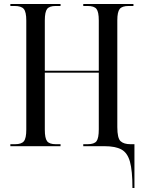

<svg xmlns="http://www.w3.org/2000/svg" viewBox="-20 -734 721 964"><path d="M645 210Q645 123 632.5 78Q620 33 589.5 16.5Q559 0 505 0H398V-10H420Q453 -10 464.5 -25Q476 -40 476 -85V-369H205V-83Q205 -40 216.5 -25Q228 -10 260 -10H284V0H32V-10H56Q88 -10 100 -25Q112 -40 112 -83V-631Q112 -674 99.5 -689Q87 -704 53 -704H32V-714H284V-704H260Q228 -704 216.5 -689Q205 -674 205 -631V-379H476V-631Q476 -674 464.5 -689Q453 -704 420 -704H398V-714H650V-704H626Q593 -704 581 -689Q569 -674 569 -632V-96Q569 -40 585.5 -25Q602 -10 635 -10H655V210Z"/></svg>

Font: Noto Serif Display Condensed
Style: Regular
Weight: 400
Width: 3
Designer: Monotype Design Team
Foundry: Monotype Imaging Inc.
Version: Version 2.009